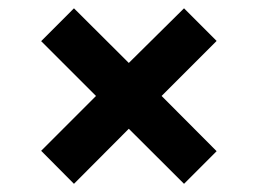

<svg xmlns="http://www.w3.org/2000/svg" viewBox="-20 -497 661 460"><path d="M288.6 -188.5 420.9 -56.6 499 -134.8 367.2 -267.1 499 -398.9 420.9 -477.1 288.6 -346.2 157.2 -477.1 78.6 -398.4 210 -267.1 78.6 -135.7 157.2 -56.6Z"/></svg>

Font: Ride
Style: Bold
Weight: 700
Version: Version 3.000